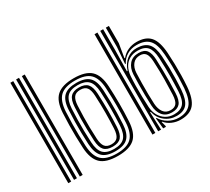

<svg xmlns="http://www.w3.org/2000/svg" viewBox="-153 -1058 1446 1325"><g transform="rotate(-30 569.5 -395.5)"><path d="M143 0V-800H165.8V0ZM51.2 0V-800H74.2V0ZM97 0V-800H120V0Z M444.2 8.8Q348.2 8.8 306.8 -32Q265.2 -72.8 260.5 -162Q258.2 -208.8 257.2 -253.2Q256.2 -297.8 257.1 -343.2Q258 -388.8 260.5 -438.5Q265.5 -530.8 309 -569.8Q352.5 -608.8 444.2 -608.8Q537.8 -608.8 580.1 -569.1Q622.5 -529.5 627.2 -438.2Q630.8 -368 631 -300.5Q631.2 -233 627.2 -162Q622 -69.5 578.9 -30.4Q535.8 8.8 444.2 8.8ZM444.2 -9.5Q526 -9.5 562.9 -45.6Q599.8 -81.8 604.2 -163.2Q608.2 -232.8 608.1 -297.9Q608 -363 604.2 -437Q600.2 -518 563.6 -554.2Q527 -590.5 444.2 -590.5Q362.5 -590.5 325.2 -554.9Q288 -519.2 283.2 -437Q280.5 -383.8 279.9 -338.6Q279.2 -293.5 280.2 -251.1Q281.2 -208.8 283.2 -163.2Q287.5 -82.2 324.2 -45.9Q361 -9.5 444.2 -9.5ZM444.2 -28Q372 -28 341 -60.8Q310 -93.5 306 -165Q303.8 -212 302.9 -255.4Q302 -298.8 302.9 -342.8Q303.8 -386.8 306.2 -435.8Q310.2 -509.5 342.6 -540.8Q375 -572 444.2 -572Q514.5 -572 546.1 -540.1Q577.8 -508.2 581.5 -436.2Q584 -386.2 584.8 -342.2Q585.5 -298.2 584.8 -255.2Q584 -212.2 581.5 -164.5Q577.5 -92.8 546.1 -60.4Q514.8 -28 444.2 -28ZM444.2 -46.2Q502.2 -46.2 528.6 -74.1Q555 -102 558.8 -166.8Q562.2 -232 562.4 -295.1Q562.5 -358.2 558.8 -434Q555.5 -499.2 528.4 -526.5Q501.2 -553.8 444.2 -553.8Q384.2 -553.8 358.4 -525Q332.5 -496.2 329 -433.8Q326.8 -389.2 325.9 -346.5Q325 -303.8 325.8 -259.5Q326.5 -215.2 329 -165.8Q332.5 -102 359.1 -74.1Q385.8 -46.2 444.2 -46.2ZM444.2 -64.5Q397.8 -64.5 376.2 -88.2Q354.8 -112 352 -166.5Q349.8 -214 348.8 -257Q347.8 -300 348.6 -343.1Q349.5 -386.2 352 -433Q355 -488.8 376.9 -512.1Q398.8 -535.5 444.2 -535.5Q490.5 -535.5 511.8 -511.8Q533 -488 535.8 -433.2Q539.5 -356.8 539.4 -294.1Q539.2 -231.5 535.8 -167.5Q532.8 -112.5 511.5 -88.5Q490.2 -64.5 444.2 -64.5ZM444.2 -83Q478.8 -83 494.6 -103Q510.5 -123 513 -168.5Q516 -231.5 516.4 -292.5Q516.8 -353.5 513 -432.2Q510.8 -476.8 495 -496.9Q479.2 -517 444.2 -517Q408.2 -517 392.8 -496.4Q377.2 -475.8 374.8 -432Q372.5 -383.8 371.6 -341.8Q370.8 -299.8 371.6 -257.8Q372.5 -215.8 374.8 -167.5Q377.2 -123.5 393.1 -103.2Q409 -83 444.2 -83Z M721.8 0V-800H744.8V0ZM767.5 0V-800H790.5V-631.2L787.5 -466.2H792.8Q809.2 -517 844.6 -544.9Q880 -572.8 927 -571.8Q987 -570.5 1015.5 -538.8Q1044 -507 1048.8 -435.2Q1052 -387 1053 -343.1Q1054 -299.2 1053 -256.1Q1052 -213 1048.8 -167Q1043.2 -93 1016.5 -60.2Q989.8 -27.5 933 -27.5Q880.5 -27.5 841 -59Q801.5 -90.5 790 -141.8H784.8L790.5 0ZM922 -45.8Q973.2 -45.8 998 -73.4Q1022.8 -101 1026 -168.5Q1028.8 -229.2 1029.4 -291Q1030 -352.8 1026 -435Q1022.8 -498.2 998.8 -525.6Q974.8 -553 922.8 -553Q885.2 -553 857.4 -537.8Q829.5 -522.5 813.1 -493.9Q796.8 -465.2 793.5 -425.2Q791 -389.5 790.4 -347.8Q789.8 -306 790.9 -262.5Q792 -219 794 -178Q796.2 -139.8 813 -109.9Q829.8 -80 857.9 -62.9Q886 -45.8 922 -45.8ZM916 -64.8Q869.2 -64.8 843.8 -95.4Q818.2 -126 815.8 -178Q814 -218 813.4 -261.5Q812.8 -305 813.4 -347.1Q814 -389.2 815.5 -425Q818.2 -475 844.9 -505.4Q871.5 -535.8 919.8 -535.8Q963.8 -535.8 982.4 -511.4Q1001 -487 1003.2 -435Q1005 -385.8 1005.8 -342.6Q1006.5 -299.5 1006 -257.2Q1005.5 -215 1003.2 -167.8Q1000.8 -111.8 980.1 -88.2Q959.5 -64.8 916 -64.8ZM916 -83Q948 -83 963.1 -102.4Q978.2 -121.8 980.5 -168Q983 -226.8 983.8 -289.6Q984.5 -352.5 980.5 -434.5Q978.2 -479.8 963.8 -498.4Q949.2 -517 919.8 -517Q882.2 -517 861.5 -491.2Q840.8 -465.5 838.5 -424.8Q836.8 -386.8 836.1 -342.5Q835.5 -298.2 836.1 -255.5Q836.8 -212.8 838.5 -178.5Q841 -135.8 860.2 -109.4Q879.5 -83 916 -83ZM943.8 8.8Q908.5 8.8 876.5 -5Q844.5 -18.8 824.8 -43.5H820L829.5 -7.8V0H807.5L798.5 -85.5H803.8Q824 -51 861 -30.2Q898 -9.5 938.8 -9.5Q1001.2 -9.5 1033.2 -45Q1065.2 -80.5 1071.8 -167.8Q1074.8 -210.8 1075.8 -254.2Q1076.8 -297.8 1075.8 -343Q1074.8 -388.2 1071.5 -435.8Q1065.8 -520.8 1033.2 -555.5Q1000.8 -590.2 936.2 -590.2Q892.2 -590.2 858.9 -570.8Q825.5 -551.2 807.2 -516H801.8L812 -646.2V-800H836.2V-663L817.8 -552.8H823.2Q845.5 -580.5 877.1 -594.6Q908.8 -608.8 945 -608.8Q1017.5 -608.8 1052.8 -568.9Q1088 -529 1094.5 -435.5Q1097.5 -387.8 1098.5 -343.8Q1099.5 -299.8 1098.6 -256.2Q1097.8 -212.8 1094.5 -166.8Q1087.2 -73.2 1052.1 -32.2Q1017 8.8 943.8 8.8Z"/></g></svg>

Font: Big Shoulders Inline Text Thin
Style: Bold
Weight: 700
Version: Version 2.002